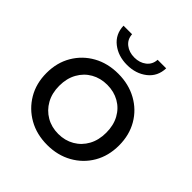

<svg xmlns="http://www.w3.org/2000/svg" viewBox="-198 -881 1031 1031"><g transform="rotate(45 317.5 -365.5)"><path d="M318 6Q238 6 176 -29Q114 -64 78 -125Q42 -186 42 -265Q42 -344 78 -405Q114 -466 176 -500.5Q238 -535 318 -535Q397 -535 459.5 -500.5Q522 -466 557.5 -405Q593 -344 593 -265Q593 -186 557.5 -125Q522 -64 459.5 -29Q397 6 318 6ZM318 -78Q369 -78 409.5 -101.5Q450 -125 473 -167Q496 -209 496 -265Q496 -321 473 -363Q450 -405 409.5 -428Q369 -451 318 -451Q267 -451 226.5 -428Q186 -405 162.5 -363Q139 -321 139 -265Q139 -209 162.5 -167Q186 -125 226.5 -101.5Q267 -78 318 -78ZM317 -601Q250 -601 203.5 -637.5Q157 -674 155 -737H220Q222 -700 249.5 -678.5Q277 -657 317 -657Q357 -657 384.5 -678.5Q412 -700 414 -737H479Q477 -674 430.5 -637.5Q384 -601 317 -601Z"/></g></svg>

Font: Montserrat Medium
Style: Regular
Weight: 500
Designer: Julieta Ulanovsky
Foundry: Julieta Ulanovsky
Version: Version 9.000; ttfautohint (v1.8.4.7-5d5b)